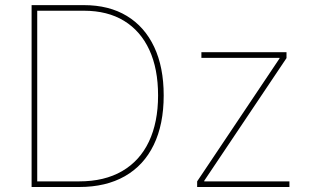

<svg xmlns="http://www.w3.org/2000/svg" viewBox="-20 -748 1246 768"><path d="M296.9 0H118.2V-22.5H296.9Q397.9 -22.5 468.5 -63.5Q539.1 -104.5 575.7 -181.6Q612.3 -258.8 612.3 -366.2Q612.3 -472.7 577.4 -548.3Q542.5 -624 476.3 -664.6Q410.2 -705.1 315.4 -705.1H118.2V-727.5H315.4Q416 -727.5 487.3 -684.3Q558.6 -641.1 596.7 -560.3Q634.8 -479.5 634.8 -366.2Q634.8 -250.5 595 -168.5Q555.2 -86.4 479.5 -43.2Q403.8 0 296.9 0ZM128.9 -727.5V0H106.4V-727.5ZM768.6 0V-22.5L1098.1 -514.2V-516.6H785.6V-539.1H1126V-515.6L796.9 -24.9V-22.5H1137.7V0Z"/></svg>

Font: Inter 18pt Thin
Style: Regular
Weight: 250
Designer: Rasmus Andersson
Foundry: rsms
Version: Version 4.001;git-66647c0bb